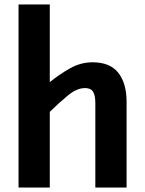

<svg xmlns="http://www.w3.org/2000/svg" viewBox="-20 -840 649 860"><path d="M63 0V-820H203V-472Q244.5 -506 292.8 -533.5Q341 -561 395 -561Q473 -561 510 -513.8Q547 -466.5 547 -384V0H407V-379Q407 -413 396.8 -429.2Q386.5 -445.5 361 -445.5Q324.5 -445.5 285.8 -413.8Q247 -382 203 -339V0Z"/></svg>

Font: Junction
Style: Bold
Weight: 700
Designer: Caroline Hadilaksono
Foundry: Caroline Hadilaksono, Tyler Finck, The League of Moveable Type
Version: Version 2.000; ttfautohint (v1.8.3)